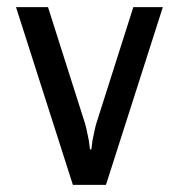

<svg xmlns="http://www.w3.org/2000/svg" viewBox="-20 -520 510 540"><path d="M185 0 25 -500H115L220 -170Q222 -164 230 -124L233 -100H237L240 -124Q248 -164 250 -170L355 -500H438L278 0Z"/></svg>

Font: Scada
Style: Regular
Weight: 400
Designer: Jovanny Lemonad
Foundry: Jovanny Lemonad
Version: Version 4.100;PS 004.100;hotconv 1.0.88;makeotf.lib2.5.64775